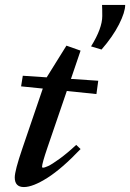

<svg xmlns="http://www.w3.org/2000/svg" viewBox="-20 -738 521 769"><path d="M386.7 -539.6 344.7 -552.2Q389.6 -624.5 389.6 -673.8Q389.6 -704.6 388.7 -718.3H481.4Q481.4 -689.5 456.8 -640.6Q432.1 -591.8 386.7 -539.6ZM75.7 11.2Q39.1 11.2 39.1 -27.3Q39.1 -54.2 69.3 -142.6L151.4 -383.3L64.5 -392.1L71.3 -434.6L167 -428.2L246.1 -555.2L302.7 -535.2L264.2 -421.9L373.5 -414.6L366.2 -361.3L247.6 -373.5L169.9 -146.5Q148.4 -83.5 148.4 -69.8Q148.4 -66.4 151.9 -66.4Q158.7 -66.4 173.1 -73Q187.5 -79.6 218.3 -101.8Q249 -124 285.2 -157.7L302.7 -141.1Q228.5 -63 170.2 -25.9Q111.8 11.2 75.7 11.2Z"/></svg>

Font: Elstob 8pt SemiBold
Style: Italic
Weight: 600
Italic angle: -20°
Designer: Peter S. Baker
Version: Version 1.015